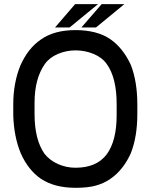

<svg xmlns="http://www.w3.org/2000/svg" viewBox="-20 -895 727 925"><path d="M641.6 -391.6V-345.7Q641.6 -236.3 610.4 -157.2Q574.2 -76.2 511.7 -33.2Q480.5 -11.7 442.4 -1Q404.3 9.8 343.8 9.8Q243.2 9.8 177.7 -33.2Q116.2 -75.2 80.1 -156.2Q46.9 -236.3 43.9 -339.8V-391.6Q43.9 -495.1 78.1 -579.1Q115.2 -663.1 177.7 -705.1Q241.2 -750 343.8 -750Q447.3 -750 511.7 -706.1Q573.2 -663.1 610.4 -582Q641.6 -502 641.6 -391.6ZM542 -339.8V-393.6Q542 -520.5 494.1 -586.9Q471.7 -618.2 430.7 -635.3Q389.6 -652.3 343.8 -652.3Q299.8 -652.3 259.3 -635.3Q218.8 -618.2 196.3 -586.9Q146.5 -516.6 146.5 -399.4V-345.7Q146.5 -222.7 194.3 -154.3Q219.7 -122.1 259.8 -104.5Q299.8 -86.9 343.8 -86.9Q445.3 -86.9 494.1 -151.4Q542 -216.8 542 -339.8ZM245.1 -762.7 341.8 -875H452.1L315.4 -762.7ZM372.1 -762.7 469.7 -875H579.1L442.4 -762.7Z"/></svg>

Font: RobotoJAA
Style: Medium
Weight: 500
Version: Version 2.05; 2016-11-05